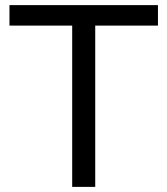

<svg xmlns="http://www.w3.org/2000/svg" viewBox="-20 -730 654 750"><path d="M597 -630H352V0H262V-630H17V-710H597Z"/></svg>

Font: Rising Sun
Style: Regular
Weight: 400
Designer: Matt McInerney, Pablo Impallari, Rodrigo Fuenzalida (Raleway font), Stephen Hutchings (Greek), Cristiano Sobral (main ch
Foundry: The Rising Sun Project Authors
Version: Version 4.327; ttfautohint (v1.8.4.7-5d5b-dirty)